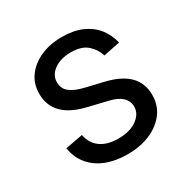

<svg xmlns="http://www.w3.org/2000/svg" viewBox="-133 -666 781 797"><g transform="rotate(-30 258.0 -267.5)"><path d="M257.8 11.7Q202.1 11.7 158.2 -5.1Q114.3 -22 85.9 -55.2Q57.6 -88.4 49.3 -137.2L132.3 -152.8Q142.6 -107.4 174.6 -85.7Q206.5 -64 256.8 -64Q313 -64 346.4 -88.1Q379.9 -112.3 379.9 -146Q379.9 -174.3 359.6 -192.9Q339.4 -211.4 300.3 -220.2L210.9 -241.7Q137.2 -258.8 101.1 -295.7Q64.9 -332.5 64.9 -389.6Q64.9 -436 90.6 -471.4Q116.2 -506.8 161.1 -526.9Q206.1 -546.9 263.7 -546.9Q319.3 -546.9 359.4 -529.3Q399.4 -511.7 424.1 -480.5Q448.7 -449.2 458.5 -408.2L378.9 -392.1Q370.1 -423.8 343 -448.5Q315.9 -473.1 264.2 -473.1Q215.3 -473.1 183.8 -450.7Q152.3 -428.2 152.3 -394Q152.3 -363.8 174.3 -345.7Q196.3 -327.6 241.7 -316.9L324.2 -297.4Q398.4 -279.8 433.8 -243.4Q469.2 -207 469.2 -150.9Q469.2 -103 442.4 -66.4Q415.5 -29.8 367.9 -9Q320.3 11.7 257.8 11.7Z"/></g></svg>

Font: Inter 18pt
Style: Regular
Weight: 400
Designer: Rasmus Andersson
Foundry: rsms
Version: Version 4.001;git-66647c0bb